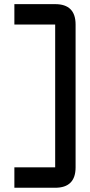

<svg xmlns="http://www.w3.org/2000/svg" viewBox="-20 -801 431 919"><path d="M341.8 -683.6V0Q341.8 97.7 244.1 97.7H48.8V0H244.1V-683.6H48.8V-781.2H244.1Q341.8 -781.2 341.8 -683.6Z"/></svg>

Font: BabelStone Moon Runes
Style: Regular
Weight: 400
Designer: Andrew West
Foundry: BabelStone
Version: Version 7.001 March 14, 2022